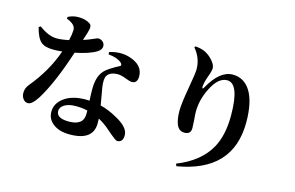

<svg xmlns="http://www.w3.org/2000/svg" viewBox="-108 -1093 2216 1443"><g transform="rotate(15 1000.0 -371.5)"><path d="M266 -790Q304 -810 347 -810Q405 -810 441 -784Q455 -773 450 -744Q447 -724 423 -653Q461 -665 499 -682Q525 -694 532 -694Q551 -694 566 -682Q583 -668 583 -646Q583 -620 552 -600Q500 -567 387 -544Q304 -289 219 -152Q177 -87 146 -87Q122 -87 107 -108Q93 -127 93 -154Q93 -190 117 -219Q240 -368 295 -529Q262 -525 225 -525Q161 -525 130 -551Q96 -580 76 -661L91 -669Q165 -613 229 -613Q268 -613 323 -625Q334 -672 335 -707Q335 -734 310 -753Q295 -765 266 -776ZM592 -149Q552 -159 500 -159Q443 -159 410 -137Q381 -117 381 -90Q381 -33 478 -33Q592 -33 592 -122ZM636 -616Q718 -642 792 -620Q902 -586 902 -498Q902 -443 859 -443Q842 -443 805 -458Q768 -473 738 -472Q685 -470 663 -439Q645 -413 656 -344Q658 -328 666 -287L679 -212Q745 -195 805 -161Q912 -105 912 -42Q912 14 866 14Q854 14 783 -48Q739 -88 691 -113Q692 -101 692 -77Q692 59 509 59Q428 59 380 22Q333 -14 333 -71Q333 -135 391 -179Q454 -226 559 -226Q579 -226 589 -225Q586 -273 586 -315Q586 -409 627 -457Q654 -490 747 -538Q754 -551 738 -564Q706 -592 637 -598Z M1246 -816 1252 -825Q1293 -823 1325 -809Q1362 -792 1391 -759Q1420 -726 1420 -700Q1420 -677 1402 -631Q1385 -583 1382 -549Q1381 -535 1386 -534Q1390 -533 1397 -546Q1479 -693 1579 -693Q1667 -693 1717 -614Q1769 -530 1769 -372Q1769 11 1347 82L1339 64Q1518 -7 1591 -140Q1645 -239 1645 -390Q1645 -641 1549 -641Q1480 -641 1428 -536Q1382 -445 1382 -352Q1382 -328 1386 -288Q1389 -248 1389 -226Q1389 -177 1339 -177Q1297 -177 1278 -220Q1261 -261 1261 -329Q1261 -381 1283 -506Q1305 -630 1305 -659Q1305 -747 1246 -816Z"/></g></svg>

Font: Source Han Serif JP
Style: Bold
Weight: 700
Designer: Ryoko NISHIZUKA  (kana & ideographs); Frank Grießhammer (Latin, Greek & Cyrillic); Wenlong ZHANG  (bopomofo); Sandoll Co
Foundry: Adobe Systems Incorporated
Version: Version 1.000;PS 1;hotconv 16.6.53;makeotf.lib2.5.65590